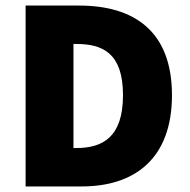

<svg xmlns="http://www.w3.org/2000/svg" viewBox="-20 -670 682 690"><path d="M72 0H274C462 0 598 -98 598 -328C598 -558 462 -650 264 -650H72ZM244 -138V-512H254C348 -512 422 -480 422 -328C422 -176 348 -138 254 -138Z"/></svg>

Font: Giro Sans Black
Style: Regular
Weight: 900
Designer: Paul D. Hunt
Foundry: Adobe Systems Incorporated
Version: Version 1.000;PS 1.0;hotconv 1.0.88;makeotf.lib2.5.647800